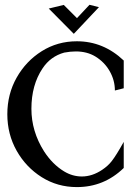

<svg xmlns="http://www.w3.org/2000/svg" viewBox="-20 -761 575 794"><path d="M297.9 12.7Q217.8 12.7 152.6 -28.3Q87.4 -69.3 48.8 -137.7Q10.3 -206.1 10.3 -288.6Q10.3 -371.6 48.8 -439.9Q87.4 -508.3 152.6 -549.3Q217.8 -590.3 297.9 -590.3Q407.7 -590.3 491.7 -510.7V-396L455.1 -386.7Q455.1 -428.7 433.8 -466.3Q412.6 -503.9 374.5 -527.3Q339.8 -548.3 293.5 -548.3Q271 -548.3 245.6 -543.5Q189 -527.8 156.2 -478.5Q109.9 -409.7 109.9 -311Q109.9 -217.8 162.1 -135.3Q196.8 -81.5 245.1 -52.2Q279.8 -31.2 318.4 -31.2Q361.3 -31.2 402.3 -58.6Q427.2 -75.2 442.4 -95.2Q461.4 -119.6 491.7 -174.3V-66.4Q410.2 12.7 297.9 12.7ZM285.2 -621.1 181.6 -725.6 243.7 -740.7 298.3 -686 350.1 -741.2 389.2 -731.4Z"/></svg>

Font: Quaaykop
Style: Medium
Weight: 500
Designer: Tup Wanders
Foundry: Free font, DO NOT SELL
Version: Version 1.00;July 31, 2023;FontCreator 11.5.0.2430 64-bit